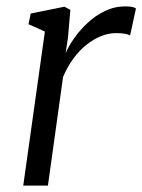

<svg xmlns="http://www.w3.org/2000/svg" viewBox="-20 -583 447 603"><path d="M53 0 121 -484 69.5 -507 76.5 -540.5 182.5 -562 201 -552 193.5 -465 186 -415.5Q195 -437.5 212.8 -462.8Q230.5 -488 255 -511Q279.5 -534 309.8 -548.5Q340 -563 374 -563Q382 -563 391.8 -561.8Q401.5 -560.5 407 -556.5L388.5 -471.5Q382.5 -475.5 371 -477.2Q359.5 -479 343.5 -479Q321.5 -479 298 -469.8Q274.5 -460.5 252 -442.8Q229.5 -425 210.5 -399.2Q191.5 -373.5 178 -341L130.5 0Z"/></svg>

Font: Merriweather 28pt Light
Style: Italic
Weight: 300
Italic angle: -7.8°
Version: Version 2.101